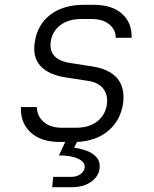

<svg xmlns="http://www.w3.org/2000/svg" viewBox="-20 -580 640 798"><path d="M228 10Q150 10 107 -30Q64 -70 67 -135H133Q134 -97 162 -73Q190 -49 238 -49H295Q350 -49 383.5 -75Q417 -101 424 -144Q430 -184 409.5 -211Q389 -238 345 -244L254 -258Q182 -269 148 -306Q114 -343 125 -408Q136 -478 189.5 -519Q243 -560 329 -560H369Q446 -560 487.5 -522.5Q529 -485 527 -423H461Q461 -457 434 -479Q407 -501 360 -501H319Q265 -501 231.5 -476Q198 -451 191 -408Q180 -332 273 -318L363 -304Q436 -293 468.5 -253Q501 -213 491 -146Q479 -77 429 -35.5Q379 6 300 10L288 34Q313 37 338.5 46Q364 55 380.5 73Q397 91 394 119Q391 152 359.5 175Q328 198 279 198H197L201 155H277Q300 155 315.5 143Q331 131 332 116Q334 94 305.5 80Q277 66 225 66L251 10Z"/></svg>

Font: NKDuy Mono ExtraLight
Style: Italic
Weight: 200
Italic angle: -9°
Monospace: yes
Designer: NKDuy
Foundry: NKDuy
Version: Version 2.251; ttfautohint (v1.8.4.7-5d5b)